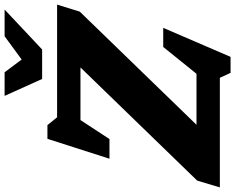

<svg xmlns="http://www.w3.org/2000/svg" viewBox="-117 -861 1022 834"><g transform="rotate(-90 394.0 -444.0)"><path d="M791 -707 760.5 -608.5 269 -101.5H490.5L607 -246H690L564 46.5H494.5L473 0H-3L26.5 -98.5L518 -605.5H289.5L207 -479.5H121.5L208 -749H267.5L301.5 -707ZM769.5 -935 596 -772H468L394.5 -935H497L552.5 -861L653.5 -935Z"/></g></svg>

Font: Newsreader 6pt
Style: Bold Italic
Weight: 700
Italic angle: -17°
Designer: Hugues Gentile
Foundry: Production Type
Version: Version 1.003; ttfautohint (v1.8.3)